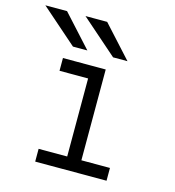

<svg xmlns="http://www.w3.org/2000/svg" viewBox="-109 -824 833 915"><g transform="rotate(15 308.0 -366.0)"><path d="M289 -20V-511H359V-20ZM148 0V-63H500V0ZM148 -448V-511H324V-448ZM378 -576 200 -732H307L449 -576ZM180 -576 2 -732H109L251 -576Z"/></g></svg>

Font: Overpass Mono Light
Style: Regular
Weight: 300
Monospace: yes
Designer: Delve Withrington, Dave Bailey
Foundry: Delve Fonts LLC
Version: Version 4.000